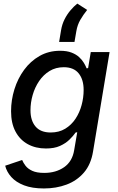

<svg xmlns="http://www.w3.org/2000/svg" viewBox="-20 -832 655 1067"><path d="M224.1 215.3Q158.7 215.3 113.8 198Q68.8 180.7 43 151.9Q17.1 123 8.8 88.9L103 57.1Q109.4 72.8 122.1 89.4Q134.8 106 159.4 117.4Q184.1 128.9 226.1 128.9Q290.5 128.9 336.2 97.2Q381.8 65.4 392.1 2.9L409.2 -97.2L400.4 -95.7Q386.7 -76.2 365.7 -55.7Q344.7 -35.2 313.2 -21Q281.7 -6.8 235.4 -6.8Q178.2 -6.8 134.5 -30.8Q90.8 -54.7 66.2 -100.8Q41.5 -147 41.5 -213.9Q41.5 -275.9 60.1 -335.7Q78.6 -395.5 114 -443.8Q149.4 -492.2 200 -521Q250.5 -549.8 314 -549.8Q351.6 -549.8 377.4 -539.8Q403.3 -529.8 419.9 -514.4Q436.5 -499 446.3 -482.4Q456.1 -465.8 461.4 -452.1L469.7 -453.6L484.4 -542.5H588.9L497.1 9.8Q485.4 82 446.3 127.2Q407.2 172.4 349.9 193.8Q292.5 215.3 224.1 215.3ZM261.7 -95.7Q308.1 -95.7 342.5 -116.7Q377 -137.7 399.7 -172.1Q422.4 -206.5 433.6 -248.3Q444.8 -290 444.8 -332Q444.8 -390.1 417.2 -424.3Q389.6 -458.5 334.5 -458.5Q290 -458.5 255.6 -437.5Q221.2 -416.5 197.5 -381.6Q173.8 -346.7 161.6 -304.2Q149.4 -261.7 149.4 -219.2Q149.4 -162.1 177.5 -128.9Q205.6 -95.7 261.7 -95.7ZM308.6 -599.1 319.3 -663.6Q324.7 -696.8 338.9 -724.9Q353 -752.9 372.1 -775.1Q391.1 -797.4 409.7 -812L464.4 -776.9Q442.4 -749.5 426.3 -721.7Q410.2 -693.8 404.3 -659.2L394 -599.1Z"/></svg>

Font: Inter 16pt Medium
Style: Italic
Weight: 500
Italic angle: -9.3988°
Version: Version 4.001;git-66647c0bb